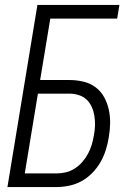

<svg xmlns="http://www.w3.org/2000/svg" viewBox="-20 -755 540 775"><path d="M10 0 131 -735H462L453 -680H183L142 -432H260Q289 -432 316.5 -425.5Q344 -419 365.5 -403Q387 -387 400 -363.5Q413 -340 419 -313Q425 -286 424.5 -257.5Q424 -229 419 -200Q415 -175 407 -149.5Q399 -124 385.5 -100.5Q372 -77 352.5 -57Q333 -37 309.5 -24Q286 -11 259.5 -5.5Q233 0 208 0ZM80 -55H208Q227 -55 246 -59.5Q265 -64 282 -75Q299 -86 312.5 -101.5Q326 -117 335.5 -135Q345 -153 350.5 -171.5Q356 -190 359 -209Q363 -229 363.5 -248.5Q364 -268 361 -287Q358 -306 350.5 -323Q343 -340 330 -352.5Q317 -365 298.5 -371Q280 -377 260 -377H133Z"/></svg>

Font: Iosevka Light Oblique
Style: Regular
Weight: 300
Italic angle: -9°
Monospace: yes
Designer: Belleve Invis
Foundry: Belleve Invis
Version: Version 32.5.0; ttfautohint (v1.8.4)